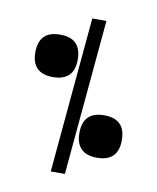

<svg xmlns="http://www.w3.org/2000/svg" viewBox="-59 -488 438 535"><g transform="rotate(10 160.0 -220.0)"><path d="M160 -440H200L160 0H120ZM20 -320Q20 -380 80 -380Q140 -380 140 -320Q140 -260 80 -260Q20 -260 20 -320ZM180 -120Q180 -180 240 -180Q300 -180 300 -120Q300 -60 240 -60Q180 -60 180 -120Z"/></g></svg>

Font: SOV_poster
Style: Bold
Weight: 700
Version: Version 1.00